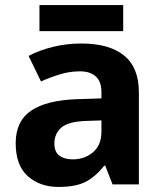

<svg xmlns="http://www.w3.org/2000/svg" viewBox="-20 -729 644 759"><path d="M302 -557Q412 -557 470.5 -509.5Q529 -462 529 -364V0H425L396 -74H392Q357 -30 318 -10Q279 10 211 10Q138 10 90 -32.5Q42 -75 42 -163Q42 -250 103 -291.5Q164 -333 286 -337L381 -340V-364Q381 -407 358.5 -427Q336 -447 296 -447Q256 -447 218 -435.5Q180 -424 142 -407L93 -508Q137 -531 190.5 -544Q244 -557 302 -557ZM323 -251Q251 -249 223 -225Q195 -201 195 -162Q195 -128 215 -113.5Q235 -99 267 -99Q315 -99 348 -127.5Q381 -156 381 -208V-253ZM467 -709V-606H136V-709Z"/></svg>

Font: Noto Sans Thaana
Style: Bold
Weight: 700
Designer: David Williams
Foundry: Google Inc.
Version: Version 3.001; ttfautohint (v1.8.4.7-5d5b)